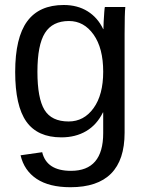

<svg xmlns="http://www.w3.org/2000/svg" viewBox="-20 -557 596 784"><path d="M267.6 207.5Q181.2 207.5 129.9 173.6Q78.6 139.6 64 77.1L152.3 64.5Q170.4 140.6 270 140.6Q401.4 140.6 401.4 -13.2V-98.1H400.4Q375.5 -47.4 332 -21.7Q288.6 3.9 230.5 3.9Q133.3 3.9 87.6 -60.5Q42 -125 42 -263.2Q42 -403.3 91.1 -470Q140.1 -536.6 240.2 -536.6Q296.4 -536.6 337.6 -511Q378.9 -485.4 401.4 -438H402.3Q402.3 -447.8 403.3 -468.5Q404.3 -489.3 405.8 -507.8Q407.2 -526.4 408.2 -528.3H491.7Q488.8 -502 488.8 -418.9V-15.1Q488.8 207.5 267.6 207.5ZM401.4 -264.2Q401.4 -360.4 362.1 -415.8Q322.8 -471.2 261.7 -471.2Q194.3 -471.2 163.6 -422.4Q132.8 -373.5 132.8 -264.2Q132.8 -155.8 161.6 -108.4Q190.4 -61 260.3 -61Q322.8 -61 362.1 -115.5Q401.4 -169.9 401.4 -264.2Z"/></svg>

Font: Arimo Nerd Font
Style: Regular
Weight: 400
Designer: Steve Matteson
Foundry: Monotype Imaging Inc.
Version: Version 1.33;Nerd Fonts 3.2.1